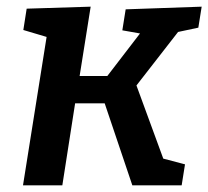

<svg xmlns="http://www.w3.org/2000/svg" viewBox="-20 -556 625 576"><path d="M49 0 129 -503 171 -430 50 -466 60 -530 252 -536 216 -310 200 -328H325L292 -315L408 -466L415 -453L347 -465L357 -528L585 -536L575 -473L490 -455L525 -474L378 -285L383 -317L475 -66L459 -83L535 -63L525 0H377L289 -261L306 -246H186L208 -263L167 0Z"/></svg>

Font: Bitter Thin SemiBold
Style: Italic
Weight: 600
Italic angle: -9°
Version: Version 2.002